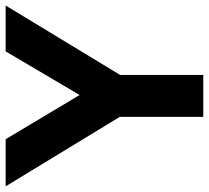

<svg xmlns="http://www.w3.org/2000/svg" viewBox="-51 -690 740 680"><g transform="rotate(-90 319.0 -350.0)"><path d="M245 0V-296L-1 -700H166L322.5 -438L477 -700H639.5L393.5 -294.5V0Z"/></g></svg>

Font: Geologica Thin Roman SemiBold
Style: Regular
Weight: 600
Version: Version 1.010;gftools[0.9.28]